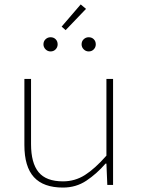

<svg xmlns="http://www.w3.org/2000/svg" viewBox="-20 -834 640 866"><path d="M264 12Q176 12 133 -35Q90 -82 90 -180V-478H120V-184Q120 -99 154 -57.5Q188 -16 264 -16Q318 -16 363 -44.5Q408 -73 460 -132V-478H490V0H464L460 -96H456Q416 -50 369.5 -19Q323 12 264 12ZM208 -602Q195 -602 185.5 -611.5Q176 -621 176 -634Q176 -648 185.5 -657Q195 -666 208 -666Q222 -666 231 -657Q240 -648 240 -634Q240 -621 231 -611.5Q222 -602 208 -602ZM380 -602Q367 -602 357.5 -611.5Q348 -621 348 -634Q348 -648 357.5 -657Q367 -666 380 -666Q394 -666 403 -657Q412 -648 412 -634Q412 -621 403 -611.5Q394 -602 380 -602ZM276 -698 258 -714 344 -814 368 -794Z"/></svg>

Font: Source Code Pro ExtraLight
Style: Regular
Weight: 200
Monospace: yes
Designer: Paul D. Hunt, Teo Tuominen
Foundry: Adobe
Version: Version 1.026;hotconv 1.1.0;makeotfexe 2.6.0